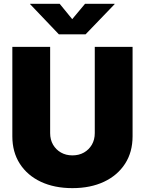

<svg xmlns="http://www.w3.org/2000/svg" viewBox="-20 -972 756 1002"><path d="M357.9 9.8Q263.7 9.8 193.1 -23.4Q122.6 -56.6 83.5 -117.4Q44.4 -178.2 44.4 -260.7V-727.5H241.7V-277.3Q241.7 -243.2 256.8 -217Q272 -190.9 298.1 -176Q324.2 -161.1 357.9 -161.1Q392.1 -161.1 418.2 -176Q444.3 -190.9 459.5 -217Q474.6 -243.2 474.6 -277.3V-727.5H671.9V-260.7Q671.9 -178.2 632.6 -117.4Q593.3 -56.6 522.7 -23.4Q452.1 9.8 357.9 9.8ZM291.5 -952.1 356.9 -872.1 423.8 -952.1H578.1V-950.2L426.8 -793H287.1L137.2 -950.2V-952.1Z"/></svg>

Font: Inter 20pt Black
Style: Regular
Weight: 900
Version: Version 4.001;git-66647c0bb